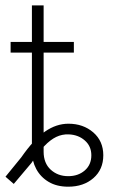

<svg xmlns="http://www.w3.org/2000/svg" viewBox="-35 -685 424 713"><path d="M218.3 8.3Q175.8 8.3 145.8 -9.5Q115.7 -27.3 99.6 -57.4Q83.5 -87.4 83.5 -124.5V-252.4H127V-121.6Q127 -79.1 153.3 -54.9Q179.7 -30.8 218.3 -30.8Q255.4 -30.8 279.8 -52Q304.2 -73.2 304.2 -108.4Q304.2 -142.1 280 -163.3Q255.9 -184.6 220.2 -186Q195.8 -187 173.8 -176.5Q151.9 -166 129.6 -142.6Q107.4 -119.1 82 -80.1L16.1 -2L-14.6 -28.8L43.9 -100.6Q90.8 -168 132.6 -196.8Q174.3 -225.6 219.2 -225.6Q273.9 -225.6 311.3 -193.4Q348.6 -161.1 348.6 -108.4Q348.6 -55.7 312 -23.7Q275.4 8.3 218.3 8.3ZM83.5 -193.4V-665H127V-193.4ZM4.4 -489.7V-529.3H239.3V-489.7Z"/></svg>

Font: Inter 24pt ExtraLight
Style: Regular
Weight: 250
Designer: Rasmus Andersson
Foundry: rsms
Version: Version 4.001;git-66647c0bb